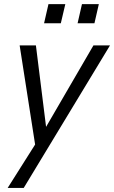

<svg xmlns="http://www.w3.org/2000/svg" viewBox="-20 -710 559 940"><path d="M17.6 210 151.9 -2.4 76.2 -487.8H155.8L205.6 -88.9L437.5 -487.8H518.6L96.2 210ZM195.8 -596.2 217.3 -689.9H299.8L277.8 -596.2ZM359.9 -596.2 381.3 -689.9H463.9L442.4 -596.2Z"/></svg>

Font: Acari Sans
Style: Italic
Weight: 400
Italic angle: -13°
Designer: Alfredo Marco Pradil and Stefan Peev
Foundry: Hanken Design Co.
Version: Version 1.045;January 11, 2019;FontCreator 11.5.0.2425 64-bi